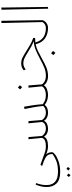

<svg xmlns="http://www.w3.org/2000/svg" viewBox="929 -1708 1133 3032"><g transform="rotate(-90 1496.0 -191.5)"><path d="M702 0Q646 0 574 -30Q609 5 609 65Q609 84 569 114.5Q529 145 458 168.5Q387 192 297 192Q174 192 116.5 134.5Q59 77 59 -22Q59 -108 98 -196L121 -189Q106 -145 98 -107Q90 -69 90 -25Q90 157 300 157Q410 157 476.5 128.5Q543 100 580 71Q580 28 566.5 2.5Q553 -23 513 -45Q473 -67 391 -93L411 -120Q461 -104 536 -75Q595 -52 629 -43Q663 -34 705 -34L722 -17ZM320 322 346 290 376 315 350 347ZM217 330 243 298 273 323 247 355Z M1516 0Q1421 0 1356 -53Q1338 -27 1307 -13.5Q1276 0 1235 0Q1188 0 1154 -18Q1120 -36 1104 -65Q1090 -31 1054.5 -15.5Q1019 0 982 0Q935 0 902 -18Q869 -36 853 -65Q828 0 700 0L682 -16L703 -34Q819 -34 835 -96L814 -309H848L865 -98Q880 -70 911.5 -52Q943 -34 986 -34Q1022 -34 1050 -50Q1078 -66 1086 -96L1065 -309H1100L1117 -98Q1131 -70 1162.5 -52Q1194 -34 1237 -34Q1270 -34 1297.5 -46Q1325 -58 1339 -76Q1332 -151 1321.5 -212.5Q1311 -274 1291 -371L1327 -379Q1342 -300 1351.5 -232.5Q1361 -165 1367 -83Q1398 -59 1431.5 -46.5Q1465 -34 1520 -34L1536 -17Z M1831 -17 1811 0Q1762 0 1722 -19Q1682 -38 1666 -67Q1647 -32 1601.5 -16Q1556 0 1514 0L1496 -16L1517 -34Q1558 -34 1596.5 -50.5Q1635 -67 1649 -96L1628 -309H1663L1680 -98Q1694 -71 1731 -52.5Q1768 -34 1813 -34ZM1600 -440 1630 -476 1666 -445 1637 -409Z M2589 -17 2569 0Q2476 0 2407 -47.5Q2338 -95 2314 -195Q2262 -185 2216 -163.5Q2170 -142 2096 -101Q2008 -51 1945.5 -25.5Q1883 0 1811 0L1791 -17L1814 -34Q1880 -34 1936.5 -56Q1993 -78 2078 -124Q2164 -170 2225 -195Q2286 -220 2361 -227Q2313 -245 2275 -266.5Q2237 -288 2185 -320Q2126 -357 2090 -373.5Q2054 -390 2014 -390Q1987 -390 1963.5 -381Q1940 -372 1916 -353L1901 -383Q1927 -405 1954 -414.5Q1981 -424 2015 -424Q2059 -424 2098 -405.5Q2137 -387 2201 -346Q2261 -307 2308 -281Q2355 -255 2415 -233L2410 -203L2373 -202Q2362 -202 2342 -200Q2387 -34 2572 -34ZM2142 85 2172 48 2208 80 2178 116Z M2549 -17 2572 -34Q2600 -34 2624.5 -48Q2649 -62 2664 -89L2649 -735L2684 -738L2694 -85Q2682 -49 2648 -24.5Q2614 0 2569 0Z M2875 2 2859 -735 2893 -738 2903 -2Z"/></g></svg>

Font: FiraGO UltraLight
Style: Italic
Weight: 200
Italic angle: -8°
Designer: bBox Type GmbH
Foundry: bBox Type GmbH
Version: Version 1.001